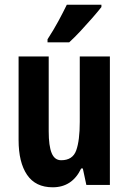

<svg xmlns="http://www.w3.org/2000/svg" viewBox="-20 -786 548 816"><path d="M447 -546V0H347L332 -70H325Q287 10 204 10Q131 10 95 -43Q59 -96 59 -191V-546H187V-228Q187 -166 199.5 -135.5Q212 -105 240 -105Q289 -105 304 -147Q319 -189 319 -268V-546ZM411 -756Q397 -738 373.5 -711Q350 -684 323.5 -655.5Q297 -627 274 -606H182V-619Q208 -659 228 -696Q248 -733 264 -766H411Z"/></svg>

Font: Noto Sans Sinhala ExtraCondensed
Style: Bold
Weight: 700
Width: 2
Designer: Jelle Bosma - Monotype Design Team
Foundry: Monotype Imaging Inc.
Version: Version 2.006; ttfautohint (v1.8.4.7-5d5b)